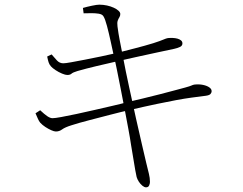

<svg xmlns="http://www.w3.org/2000/svg" viewBox="-20 -765 1040 822"><path d="M335 -731Q352 -736 373.5 -740.5Q395 -745 405 -745Q422 -745 438 -741.5Q454 -738 467 -732Q480 -726 487.5 -719Q495 -712 495 -705Q495 -697 491 -691Q487 -685 484 -676.5Q481 -668 483 -652Q487 -621 492 -595.5Q497 -570 506 -524Q518 -460 533 -391.5Q548 -323 562 -259Q576 -195 588 -145Q600 -95 606 -68Q613 -39 617.5 -21Q622 -3 622 14Q622 21 618.5 29Q615 37 605 37Q598 37 589.5 30Q581 23 574.5 13Q568 3 565 -7Q563 -15 559 -37Q555 -59 550.5 -88Q546 -117 541 -145Q537 -173 529.5 -213Q522 -253 513.5 -298Q505 -343 496.5 -386Q488 -429 481 -464Q474 -499 469 -518Q462 -550 454 -587Q446 -624 438 -654Q430 -684 423 -695Q418 -704 402 -706.5Q386 -709 368.5 -708.5Q351 -708 338 -708ZM182 -523 201 -532Q212 -519 223.5 -506.5Q235 -494 251 -494Q260 -494 285 -498.5Q310 -503 343.5 -509.5Q377 -516 413 -523.5Q449 -531 479 -538Q518 -548 559 -558.5Q600 -569 636 -580Q667 -590 679.5 -595.5Q692 -601 699 -602Q709 -603 720 -602.5Q731 -602 740 -599.5Q749 -597 755 -592Q761 -587 761 -579Q761 -569 750.5 -564Q740 -559 726 -556Q696 -550 651 -540Q606 -530 561.5 -520.5Q517 -511 488 -504Q439 -493 393 -482Q347 -471 312 -461Q292 -455 286 -449.5Q280 -444 268 -444Q260 -444 245.5 -450Q231 -456 217.5 -465Q204 -474 198 -481Q191 -489 188 -498.5Q185 -508 182 -523ZM132 -280 152 -293Q170 -276 182.5 -267.5Q195 -259 205 -259Q215 -259 242.5 -264Q270 -269 307.5 -277Q345 -285 386 -294.5Q427 -304 464 -312.5Q501 -321 526 -328Q553 -334 590 -343Q627 -352 664.5 -361.5Q702 -371 731 -379Q760 -387 772 -390Q794 -396 800 -399Q806 -402 813 -403Q833 -405 849.5 -401.5Q866 -398 876 -391Q886 -384 886 -375Q886 -368 881 -362.5Q876 -357 861 -355Q829 -351 799.5 -347Q770 -343 735 -336.5Q700 -330 652 -320Q604 -310 535 -294Q499 -286 453 -274Q407 -262 362.5 -250.5Q318 -239 287 -229Q258 -220 246 -211Q234 -202 219 -202Q212 -202 199.5 -207.5Q187 -213 174 -221.5Q161 -230 152 -240Q147 -246 142.5 -256Q138 -266 132 -280Z"/></svg>

Font: Noto Serif JP
Style: Regular
Weight: 200
Designer: Ryoko NISHIZUKA 西塚涼子 (kana & ideographs); Frank Grießhammer (Latin, Greek & Cyrillic); Wenlong ZHANG 张文龙 (bopomofo); San
Foundry: Adobe
Version: Version 2.001;hotconv 1.1.0;makeotfexe 2.6.0